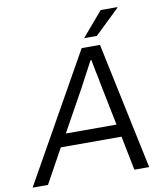

<svg xmlns="http://www.w3.org/2000/svg" viewBox="-119 -945 882 1022"><g transform="rotate(-10 321.5 -434.0)"><path d="M-26 0 360 -686H459L604 0H524L487 -185H159L57 0ZM198 -253H472L426 -481Q424 -495 420.5 -511.5Q417 -528 413 -546.5Q409 -565 406 -582.5Q403 -600 400 -614H395Q385 -594 371 -568.5Q357 -543 344.5 -519Q332 -495 324 -480ZM382 -736 495 -868H585V-865L451 -736Z"/></g></svg>

Font: Archivo SemiBold Light
Style: Italic
Weight: 300
Italic angle: -10°
Version: Version 2.001